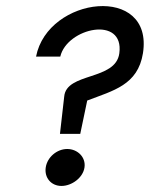

<svg xmlns="http://www.w3.org/2000/svg" viewBox="-20 -614 495 634"><path d="M99 -427H179C201 -522 391 -564 374 -438C362 -347 199 -376 192 -295L178 -172H245L268 -282C354 -315 435 -333 452 -438C488 -667 138 -627 99 -427ZM131 -61C126 -27 149 0 183 0C217 0 254 -27 259 -61C264 -95 236 -122 202 -122C168 -122 136 -95 131 -61Z"/></svg>

Font: Charger Pro
Style: ExtObl
Weight: 400
Designer: Jasper
Foundry: Cannot Into Space Fonts
Version: Version 1.09